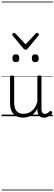

<svg xmlns="http://www.w3.org/2000/svg" viewBox="-20 -1468 686 2426"><path d="M270 18Q222 18 185 -1.5Q148 -21 127.5 -61.5Q107 -102 107 -166V-496Q107 -505 113 -509.5Q119 -514 132 -514Q146 -514 152.5 -509.5Q159 -505 159 -496V-171Q159 -127 171.5 -95.5Q184 -64 210 -47Q236 -30 277 -30Q306 -30 333 -39Q360 -48 383 -66.5Q406 -85 424 -115Q442 -145 452 -186V-496Q452 -506 458.5 -510.5Q465 -515 479 -515Q492 -515 498 -510.5Q504 -506 504 -496V-93Q504 -73 508.5 -58.5Q513 -44 523 -36.5Q533 -29 547 -29Q557 -29 567 -32.5Q577 -36 587 -43Q597 -50 607 -61Q613 -67 620 -66.5Q627 -66 633 -59Q638 -54 639.5 -47Q641 -40 636 -34Q625 -19 609 -7Q593 5 575 12Q557 19 537 19Q517 19 502 13Q487 7 476 -5Q465 -17 459 -35Q453 -53 452 -76V-97Q437 -63 415.5 -41Q394 -19 370 -6Q346 7 320.5 12.5Q295 18 270 18ZM181 -683Q159 -683 148 -695Q137 -707 137 -732Q137 -757 148 -769.5Q159 -782 181 -782Q203 -782 213.5 -769.5Q224 -757 224 -732Q225 -707 214 -695Q203 -683 181 -683ZM426 -683Q404 -683 393 -695Q382 -707 382 -732Q382 -757 393 -769.5Q404 -782 426 -782Q447 -782 458 -769.5Q469 -757 469 -732Q470 -707 458.5 -695Q447 -683 426 -683ZM448 -1053Q456 -1053 464 -1046.5Q472 -1040 472 -1031Q472 -1028 471 -1025Q470 -1022 466 -1018L328 -852Q324 -846 318 -843Q312 -840 303 -840Q294 -840 288.5 -843Q283 -846 278 -852L140 -1018Q137 -1022 136 -1025Q135 -1028 135 -1031Q135 -1040 142.5 -1046.5Q150 -1053 158 -1053Q163 -1053 167 -1051Q171 -1049 175 -1045L303 -908L432 -1045Q436 -1049 439.5 -1051Q443 -1053 448 -1053ZM0 928H646V938H0ZM0 -20H646V0H0ZM0 -505H646V-500H0ZM0 -1448H646V-1438H0Z"/></svg>

Font: Playwrite ID Guides
Style: Regular
Weight: 400
Designer: Veronika Burian, José Scaglione
Foundry: TypeTogether
Version: Version 1.003